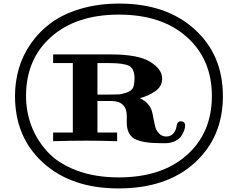

<svg xmlns="http://www.w3.org/2000/svg" viewBox="-20 -781 1317 1062"><path d="M63 -250Q63 -328.1 84 -401.1Q105 -474.1 150.4 -539.6Q195.8 -605 262 -654.1Q328.1 -703.1 425.5 -732.2Q522.9 -761.2 640.1 -761.2Q898.9 -761.2 1055.9 -619.6Q1212.9 -478 1212.9 -249Q1212.9 -22.9 1057.4 119.1Q901.9 261.2 634.8 261.2Q376 261.2 219.5 120.1Q63 -21 63 -250ZM124 -250Q124 -164.1 153.1 -86.4Q182.1 -8.8 241 56.6Q299.8 122.1 401.9 161.1Q503.9 200.2 637.2 200.2Q874 200.2 1012.9 77.1Q1151.9 -45.9 1151.9 -250Q1151.9 -453.1 1012.9 -576.7Q874 -700.2 637.9 -700.2Q401.9 -700.2 262.9 -577.1Q124 -454.1 124 -250ZM273.9 0V-47.9H382.8V-432.1H273.9V-480H592.8Q744.6 -480 810.8 -439Q877 -397.9 877 -346.2Q877 -303.2 838.9 -276.6Q800.8 -250 752.9 -237.8L757.8 -235.8Q761.7 -233.9 766.4 -231Q771 -228 777.6 -224.1Q784.2 -220.2 790 -214.1Q795.9 -208 802 -200.9Q808.1 -193.8 813 -184.3Q817.9 -174.8 820.8 -164.1Q823.7 -154.3 829.3 -123.5Q835 -92.8 840.1 -75.4Q845.2 -58.1 860.6 -42Q876 -25.9 899.9 -25.9Q922.9 -25.9 937.5 -41.5Q952.1 -57.1 956.1 -80.1Q959 -105 972.2 -108.9Q976.1 -109.9 980 -109.9Q1003.9 -109.9 1003.9 -85.9Q1003.9 -74.7 999 -60.3Q994.1 -45.9 983.2 -29.1Q972.2 -12.2 948 -0.5Q923.8 11.2 892.1 11.2H876Q768.1 11.2 724.6 -12.9Q681.2 -37.1 681.2 -104V-141.1Q681.2 -180.2 659.7 -201.2Q638.2 -222.2 596.2 -222.2H519V-47.9H627.9V0Q542 -2.9 455.1 -2.9Q363.8 -2.9 273.9 0ZM519 -257.8H578.1Q615.2 -257.8 634.5 -258.8Q653.8 -259.8 681.4 -269.3Q709 -278.8 716.8 -297.9Q723.6 -314 724.1 -350.1Q723.1 -401.9 693.1 -417Q663.1 -432.1 584 -432.1H519Z"/></svg>

Font: CMU Serif
Style: Bold
Weight: 700
Version: Version 0.7.0